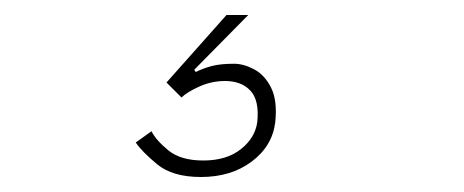

<svg xmlns="http://www.w3.org/2000/svg" viewBox="-20 -39 619 256"><path d="M182 136Q188 148 204.5 161.5Q221 175 251 175Q282 175 301 160Q320 145 323 124Q326 95 314 82Q302 69 280 69Q262 69 245.5 76.5Q229 84 222 91L202 71L282 -19H311L239 54L241 57Q251 52 262.5 49Q274 46 292 46Q305 46 319 53.5Q333 61 341.5 78Q350 95 347 124Q343 156 315.5 176.5Q288 197 248 197Q210 197 189.5 180Q169 163 161 151Z"/></svg>

Font: Haskoy Thin
Style: Italic
Weight: 100
Designer: Ertekin Erdin
Foundry: Ertekin Erdin
Version: Version 2.000; ttfautohint (v1.8.4.7-5d5b)